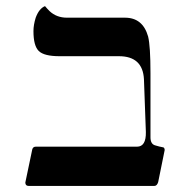

<svg xmlns="http://www.w3.org/2000/svg" viewBox="-20 -613 588 633"><path d="M522.9 -118.2 501.5 -12.7Q497.6 0 488.8 0H74.7Q63.5 0 63.5 -11.2L86.4 -120.6Q88.9 -129.4 97.7 -129.4H431.6Q461.9 -129.4 460.9 -177.7L454.6 -351.6Q450.7 -427.7 372.1 -427.7H176.3Q125.5 -427.7 107.9 -444.8Q90.3 -461.9 90.3 -510.3Q90.3 -530.8 97.7 -554.7Q108.9 -585 128.4 -592.8Q134.8 -585 143.6 -576.2Q166.5 -554.7 200.7 -554.7H392.1Q450.7 -554.7 468.3 -492.7Q476.1 -460.9 476.1 -372.1V-160.2Q476.1 -138.7 490.7 -134Q505.4 -129.4 519 -127Q522.9 -124.5 522.9 -118.2Z"/></svg>

Font: Accordance
Style: Italic
Weight: 400
Italic angle: -11°
Version: Version 1.2 (build January 31, 2020) Miklal Software Solutio